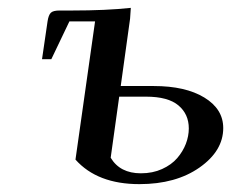

<svg xmlns="http://www.w3.org/2000/svg" viewBox="-20 -466 636 493"><path d="M87.9 -314 102.1 -411.1Q104.5 -427.2 110.4 -433.1Q116.2 -439 132.8 -439H164.1Q252.9 -439 315.9 -445.8L314 -418L290 -245.1H375Q456.1 -245.1 504.6 -215.6Q553.2 -186 553.2 -137.2Q553.2 -78.6 492.4 -35.9Q431.6 6.8 337.9 6.8Q230 6.8 173.8 -56.2L224.1 -411.1H158.2L111.8 -314ZM264.2 -61Q288.1 -21 341.8 -21Q372.1 -21 396.2 -32Q420.4 -43 435.1 -60.1Q449.7 -77.1 457.3 -96.9Q464.8 -116.7 464.8 -136.2Q464.8 -172.9 438.2 -195.3Q411.6 -217.8 355 -217.8H286.1Z"/></svg>

Font: Dihjauti S
Style: Bold Italic
Weight: 700
Italic angle: -9°
Designer: T. Christopher White
Version: Version 3.0.0